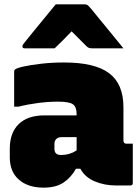

<svg xmlns="http://www.w3.org/2000/svg" viewBox="-20 -852 640 882"><path d="M547 -360V-208Q547 -192 560 -192H590V-11Q590 0 579 0H512Q461 0 416 -18.5Q371 -37 349 -77H329Q307 -37 272 -13.5Q237 10 180 10Q109 10 67 -26.5Q25 -63 25 -129V-169Q25 -242 66 -282Q107 -322 185 -322H332V-328Q332 -360 315.5 -372.5Q299 -385 247 -385Q202 -385 155.5 -379Q109 -373 65 -362H45V-522Q45 -529 48 -532Q55 -539 88.5 -546.5Q122 -554 171.5 -559.5Q221 -565 274 -565Q416 -565 481.5 -515.5Q547 -466 547 -360ZM230 -171Q230 -154 237.5 -147Q245 -140 261 -140Q300 -140 332 -161V-222H263Q247 -222 238 -213Q230 -205 230 -189ZM236 -832H370Q378 -832 383 -828Q388 -824 400 -810Q407 -801 424 -780.5Q441 -760 463 -733Q485 -706 507 -679Q529 -652 547 -630H405Q394 -630 388.5 -632Q383 -634 376 -641L309 -708Q283 -681 265 -663Q247 -645 231 -630H94Q83 -630 83 -639Q83 -644 86 -648Q89 -652 101 -667Q112 -681 130.5 -703.5Q149 -726 169.5 -751Q190 -776 208 -798Q226 -820 236 -832Z"/></svg>

Font: Recursive Mn Lnr St XBk
Style: Regular
Weight: 1000
Monospace: yes
Version: Version 1.079;hotconv 1.0.112;makeotfexe 2.5.65598; ttfautoh